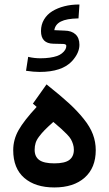

<svg xmlns="http://www.w3.org/2000/svg" viewBox="-20 -826 477 844"><path d="M105.5 -575.7Q131.3 -569.8 157.2 -569.8Q180.2 -569.8 198.7 -572.5Q217.3 -575.2 230.5 -579.8Q243.7 -584.5 252 -591.3Q271.5 -606.9 271.5 -624Q271.5 -627.9 268.6 -630.1Q265.6 -632.3 258.3 -632.8L214.4 -633.8Q160.2 -634.8 160.2 -689.5Q160.2 -717.8 173.6 -740.2Q187 -762.7 210.2 -776.9Q233.4 -791 263.2 -798.6Q293 -806.2 327.1 -806.2H329.1V-804.2L325.2 -747.1V-745.1H323.2Q272.5 -744.1 247.6 -731.4Q222.7 -718.8 218.8 -693.4L264.2 -691.4Q294.9 -690.9 312 -675Q329.1 -659.2 329.1 -628.9Q329.1 -593.3 296.9 -557.6Q252.9 -509.8 153.8 -509.8Q127.9 -509.8 96.7 -514.6H94.7V-516.6L103.5 -573.7V-576.2ZM218.8 -107.9Q265.1 -107.9 284.9 -123Q304.7 -138.2 304.7 -167.5Q304.7 -180.7 301 -192.1Q297.4 -203.6 292 -213.4Q286.6 -223.1 273.9 -236.1Q261.2 -249 249 -260Q236.8 -271 214.4 -290Q189.9 -268.1 176.5 -254.4Q163.1 -240.7 151.9 -225.8Q140.6 -210.9 136.5 -197.3Q132.3 -183.6 132.3 -167.5Q132.3 -137.2 152.6 -122.6Q172.9 -107.9 218.8 -107.9ZM192.4 -448.7Q248 -404.3 284.2 -371.1Q320.3 -337.9 348.1 -303.2Q376 -268.6 388.4 -235.4Q400.9 -202.1 400.9 -166Q400.9 -88.4 352.3 -45.2Q303.7 -2 218.8 -2Q135.3 -2 86.7 -43.9Q38.1 -85.9 38.1 -166Q38.1 -212.4 61.8 -254.2Q85.4 -295.9 141.1 -356L131.3 -364.7L124.5 -370.6L129.9 -377.9L178.7 -446.8L184.6 -455.1Z"/></svg>

Font: Samim WOL
Style: Medium-WOL
Weight: 500
Foundry: DejaVu fonts team - Redesigned by Saber Rastikerdar
Version: Version 4.0.0